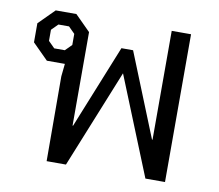

<svg xmlns="http://www.w3.org/2000/svg" viewBox="-66 -636 813 714"><g transform="rotate(10 340.0 -279.0)"><path d="M152 -320 157 -368H89L30 -427V-499L89 -558H167L225 -500V-147H227L354 -462H398L525 -147H527V-558H600V0H526L376 -371L226 0H153ZM148 -418 172 -442V-484L148 -508H108L84 -484V-442L108 -418Z"/></g></svg>

Font: Chakra Petch
Style: Regular
Weight: 400
Designer: Katatrad Aksorn Co.,Ltd.
Foundry: Cadson Demak Co.,Ltd.
Version: Version 1.000; ttfautohint (v1.6)